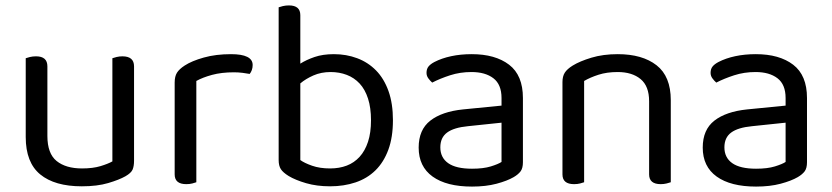

<svg xmlns="http://www.w3.org/2000/svg" viewBox="-20 -675 3071 709"><path d="M75 -460Q80 -462 90.5 -464.5Q101 -467 113 -467Q155 -467 155 -430V-173Q155 -108 189 -80.5Q223 -53 283 -53Q323 -53 351 -61.5Q379 -70 395 -79V-460Q400 -462 410.5 -464.5Q421 -467 432 -467Q475 -467 475 -430V-82Q475 -61 469.5 -48.5Q464 -36 443 -24Q420 -11 379.5 1Q339 13 282 13Q182 13 128.5 -31Q75 -75 75 -169Z M705 -2Q700 0 690 2.5Q680 5 668 5Q625 5 625 -31V-370Q625 -393 633.5 -406.5Q642 -420 662 -433Q688 -450 732.5 -462.5Q777 -475 833 -475Q913 -475 913 -435Q913 -425 910 -416.5Q907 -408 902 -402Q892 -404 876 -406Q860 -408 844 -408Q798 -408 763 -398.5Q728 -389 705 -376Z M1213 -475Q1259 -475 1299 -460Q1339 -445 1368.5 -415Q1398 -385 1414.5 -339Q1431 -293 1431 -231Q1431 -168 1414 -122Q1397 -76 1366.5 -46Q1336 -16 1293 -1.5Q1250 13 1199 13Q1150 13 1110.5 1.5Q1071 -10 1046 -25Q1025 -38 1017 -50.5Q1009 -63 1009 -84V-648Q1014 -650 1024.5 -652.5Q1035 -655 1047 -655Q1089 -655 1089 -619V-440Q1111 -454 1141.5 -464.5Q1172 -475 1213 -475ZM1201 -409Q1166 -409 1137.5 -396.5Q1109 -384 1089 -367V-84Q1104 -73 1132.5 -63Q1161 -53 1199 -53Q1233 -53 1260.5 -63.5Q1288 -74 1308 -96Q1328 -118 1339 -151.5Q1350 -185 1350 -231Q1350 -277 1339 -311Q1328 -345 1308 -366.5Q1288 -388 1260.5 -398.5Q1233 -409 1201 -409Z M1723 -52Q1765 -52 1792.5 -60.5Q1820 -69 1832 -77V-222L1708 -209Q1656 -204 1631 -185.5Q1606 -167 1606 -131Q1606 -93 1635 -72.5Q1664 -52 1723 -52ZM1722 -475Q1809 -475 1860 -436Q1911 -397 1911 -313V-76Q1911 -54 1902.5 -42.5Q1894 -31 1877 -21Q1853 -7 1813.5 3.5Q1774 14 1723 14Q1629 14 1577.5 -23Q1526 -60 1526 -130Q1526 -196 1569 -229.5Q1612 -263 1690 -271L1832 -285V-313Q1832 -363 1802 -386Q1772 -409 1721 -409Q1679 -409 1642 -397Q1605 -385 1576 -370Q1568 -377 1561.5 -386Q1555 -395 1555 -406Q1555 -420 1562 -429Q1569 -438 1584 -446Q1611 -460 1646 -467.5Q1681 -475 1722 -475Z M2377 -301Q2377 -357 2345.5 -383Q2314 -409 2261 -409Q2221 -409 2190 -399Q2159 -389 2137 -376V-2Q2132 0 2122 2.5Q2112 5 2100 5Q2057 5 2057 -31V-372Q2057 -393 2065.5 -406.5Q2074 -420 2095 -433Q2121 -449 2164 -462Q2207 -475 2261 -475Q2352 -475 2404.5 -434Q2457 -393 2457 -305V-2Q2452 0 2441.5 2.5Q2431 5 2420 5Q2377 5 2377 -31V-301Z M2772 -52Q2814 -52 2841.5 -60.5Q2869 -69 2881 -77V-222L2757 -209Q2705 -204 2680 -185.5Q2655 -167 2655 -131Q2655 -93 2684 -72.5Q2713 -52 2772 -52ZM2771 -475Q2858 -475 2909 -436Q2960 -397 2960 -313V-76Q2960 -54 2951.5 -42.5Q2943 -31 2926 -21Q2902 -7 2862.5 3.5Q2823 14 2772 14Q2678 14 2626.5 -23Q2575 -60 2575 -130Q2575 -196 2618 -229.5Q2661 -263 2739 -271L2881 -285V-313Q2881 -363 2851 -386Q2821 -409 2770 -409Q2728 -409 2691 -397Q2654 -385 2625 -370Q2617 -377 2610.5 -386Q2604 -395 2604 -406Q2604 -420 2611 -429Q2618 -438 2633 -446Q2660 -460 2695 -467.5Q2730 -475 2771 -475Z"/></svg>

Font: Baloo Bhai 2
Style: Regular
Weight: 400
Designer: Supriya Tembe, Noopur Datye and Ek Type
Foundry: Ek Type
Version: Version 1.640;PS 1.000;hotconv 16.6.51;makeotf.lib2.5.65220;